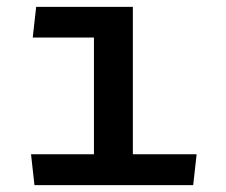

<svg xmlns="http://www.w3.org/2000/svg" viewBox="-20 -540 660 560"><path d="M85.5 -520 75.5 -430.5H254V-90H70.5L80.5 0H543.5L553.5 -90H367.5V-520Z"/></svg>

Font: Monaspace Argon Medium
Style: Regular
Weight: 500
Designer: Riley Cran & the Lettermatic Team
Foundry: Lettermatic
Version: Version 1.000 (Monaspace Argon)